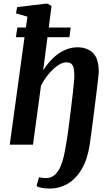

<svg xmlns="http://www.w3.org/2000/svg" viewBox="-20 -838 644 1112"><path d="M267 254Q242 254 221.8 250.2Q201.5 246.5 192 239L205.5 188.5Q214 190.5 224 192Q234 193.5 244.5 193.5Q277 193.5 298 174Q319 154.5 332.2 122Q345.5 89.5 353.2 50.2Q361 11 367 -28.5Q369 -39 373 -67Q377 -95 381.8 -133.8Q386.5 -172.5 391.8 -214.8Q397 -257 401.5 -296Q406 -335 408.5 -364.2Q411 -393.5 410.5 -405Q410 -433.5 405 -449Q400 -464.5 390 -470.8Q380 -477 364.5 -477Q347 -477 327 -466.2Q307 -455.5 287 -436.5Q267 -417.5 249.2 -393.5Q231.5 -369.5 217.5 -342.5L171 0H36.5L122 -622.5H72L80.5 -678.5H130L139 -741.5L72.5 -760.5L79.5 -797L252 -817.5L278.5 -804L262.5 -678.5H389.5L382 -622.5H255L230 -431Q247.5 -458.5 269 -482.8Q290.5 -507 315.8 -525.2Q341 -543.5 369.5 -553.8Q398 -564 429 -564Q484 -564 518 -531.8Q552 -499.5 552 -421Q552 -414 548.5 -383.8Q545 -353.5 539.8 -309.8Q534.5 -266 528.2 -217.5Q522 -169 516.2 -124Q510.5 -79 506 -46.5Q501.5 -14 500 -3Q487.5 82.5 454.2 139.8Q421 197 373 225.5Q325 254 267 254Z"/></svg>

Font: Merriweather 28pt
Style: Bold Italic
Weight: 700
Italic angle: -7.8°
Version: Version 2.101